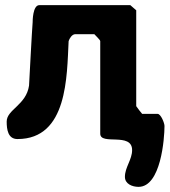

<svg xmlns="http://www.w3.org/2000/svg" viewBox="-20 -540 660 747"><path d="M510 -127V-500L487 -520H133C107 -520 107 -457 107 -453C104 -416 95 -244 93 -207C82 -131 6 -114 6 -67C6 -36 11 1 48 1C244 1 240 -245 247 -380C250 -390 260 -407 273 -407H347C349 -404 370 -385 370 -380V-20C370 27 494 -27 494 44C494 81 466 111 466 148C466 176 495 187 519 187C606 187 620 -1 620 -50C620 -61 606 -97 593 -97H533C530 -100 513 -122 510 -127Z"/></svg>

Font: Asimov Print
Style: C
Weight: 500
Designer: Google
Version: Version 2.000980: 2014